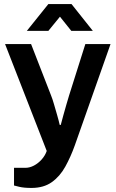

<svg xmlns="http://www.w3.org/2000/svg" viewBox="-20 -743 569 945"><path d="M135 182Q98 182 75 176.5Q52 171 49 170V83H105Q126 83 147 72Q168 61 185 42Q202 23 210 0L5 -526H133L231 -274Q238 -257 245.5 -231Q253 -205 261 -177.5Q269 -150 274 -128H279Q284 -148 291.5 -174.5Q299 -201 306.5 -227.5Q314 -254 320 -273L400 -526H524L348 -27Q328 29 301.5 77Q275 125 235 153.5Q195 182 135 182ZM112 -591 218 -723H332L437 -591H331L247 -696L303 -695L218 -591Z"/></svg>

Font: Archivo Variable SemiBold
Style: Regular
Weight: 600
Designer: Hector Gatti
Foundry: Omnibus-Type
Version: Version 2.001